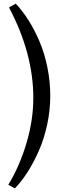

<svg xmlns="http://www.w3.org/2000/svg" viewBox="-20 -837 372 1061"><path d="M62 204.1 25.9 184.1Q88.4 81.5 126.2 -45.9Q164.1 -173.3 164.1 -295.9Q164.1 -541.5 29.8 -795.9L66.9 -816.9Q104.5 -777.3 137.9 -724.4Q171.4 -671.4 198.7 -606.9Q226.1 -542.5 241.9 -464.6Q257.8 -386.7 257.8 -307.1Q257.8 -227.1 240.5 -147.5Q223.1 -67.9 194.3 -2.9Q165.5 62 132.1 114.3Q98.6 166.5 62 204.1Z"/></svg>

Font: Literata Book
Style: Regular
Weight: 400
Designer: Latin by Veronika Burian and Jose Scaglione. Greek by Irene Vlachou. Cyrillic by Vera Evstafieva
Foundry: TypeTogether
Version: Version 2.003;PS 002.003;hotconv 1.0.88;makeotf.lib2.5.64775